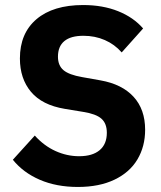

<svg xmlns="http://www.w3.org/2000/svg" viewBox="-20 -730 640 762"><path d="M31 -96 118 -192Q155 -151 200.5 -130.5Q246 -110 294 -110Q347 -110 375.5 -134Q404 -158 404 -203Q404 -240 382.5 -259Q361 -278 310 -286L237 -298Q147 -313 103 -365.5Q59 -418 59 -498Q59 -598 125 -654Q191 -710 310 -710Q388 -710 449 -685.5Q510 -661 548 -617L463 -522Q435 -554 396 -571Q357 -588 311 -588Q261 -588 235.5 -567Q210 -546 210 -505Q210 -470 232 -451.5Q254 -433 306 -424L379 -411Q464 -396 510 -346Q556 -296 556 -215Q556 -149 525.5 -97.5Q495 -46 434.5 -17Q374 12 289 12Q204 12 138 -16.5Q72 -45 31 -96Z"/></svg>

Font: iA Writer Quattro V
Style: Regular
Weight: 400
Designer: Mike Abbink, Paul van der Laan, Pieter van Rosmalen, Oliver Reichenstein
Foundry: Information Architects Inc.
Version: Version 2.000